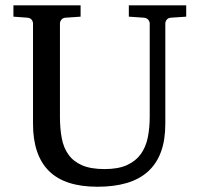

<svg xmlns="http://www.w3.org/2000/svg" viewBox="-20 -691 752 727"><path d="M627 -624Q616.2 -623 611.1 -616.2Q606 -609.4 606 -602.1V-222.2Q606 -160.6 589.4 -115.7Q572.8 -70.8 540.3 -41.5Q507.8 -12.2 459.7 2Q411.6 16.1 349.1 16.1Q225.1 16.1 165 -43.9Q105 -104 105 -222.2V-602.1Q105 -609.4 99.9 -616.2Q94.7 -623 84 -624L30.8 -627.9V-670.9H285.2V-627.9L228 -624Q217.3 -623 212.2 -616.2Q207 -609.4 207 -602.1V-248Q207 -204.1 213.9 -167.7Q220.7 -131.3 239.3 -105.5Q257.8 -79.6 290.8 -65.2Q323.7 -50.8 376 -50.8Q427.7 -50.8 460.9 -65.9Q494.1 -81.1 513.2 -107.7Q532.2 -134.3 539.6 -170.4Q546.9 -206.5 546.9 -248V-602.1Q546.9 -609.4 541.3 -616.2Q535.6 -623 524.9 -624L467.8 -627.9V-670.9H685.1V-627.9Z"/></svg>

Font: BabelStone Ogham Special
Style: Regular
Weight: 400
Designer: Andrew West
Foundry: BabelStone
Version: Version 1.02 March 14, 2022